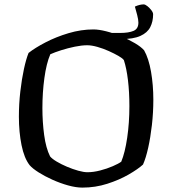

<svg xmlns="http://www.w3.org/2000/svg" viewBox="-20 -854 784 874"><path d="M355 0Q326 0 290 -10Q254 -20 218.5 -36Q183 -52 155.5 -69.5Q128 -87 115 -102Q90 -134 78 -193.5Q66 -253 66 -323Q66 -381 72.5 -437.5Q79 -494 89 -540Q99 -586 110 -613Q139 -636 187 -661Q235 -686 292 -703Q349 -720 405 -720Q430 -720 463.5 -711.5Q497 -703 531.5 -688.5Q566 -674 594 -657.5Q622 -641 636 -625Q657 -588 667.5 -527.5Q678 -467 678 -400Q678 -342 671.5 -285Q665 -228 654.5 -181Q644 -134 631 -105Q608 -84 565.5 -59.5Q523 -35 468.5 -17.5Q414 0 355 0ZM378 -70Q405 -70 436 -78Q467 -86 493.5 -97.5Q520 -109 532 -118Q549 -159 559 -227Q569 -295 569 -371Q569 -435 562.5 -489Q556 -543 544 -580Q539 -588 520 -599Q501 -610 475.5 -621.5Q450 -633 423.5 -640.5Q397 -648 377 -648Q352 -648 320.5 -641.5Q289 -635 259 -625.5Q229 -616 209 -607Q191 -565 182 -498.5Q173 -432 173 -362Q173 -299 181 -239.5Q189 -180 208 -142Q217 -131 238 -118.5Q259 -106 285 -95Q311 -84 336 -77Q361 -70 378 -70ZM487 -682V-704H526Q566 -704 588 -713.5Q610 -723 610 -751Q610 -764 604.5 -785.5Q599 -807 594 -824Q616 -834 634 -834Q641 -834 651 -826Q661 -818 669 -807.5Q677 -797 677 -789Q677 -756 664 -730.5Q651 -705 619 -690.5Q587 -676 531 -676Q523 -676 510.5 -677.5Q498 -679 487 -682Z"/></svg>

Font: Texturina
Style: Regular
Weight: 400
Designer: Guillermo Torres Carreño
Foundry: Omnibus-Type
Version: Version 1.002; ttfautohint (v1.8.3)